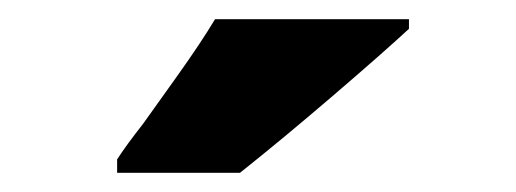

<svg xmlns="http://www.w3.org/2000/svg" viewBox="-20 -786 537 200"><path d="M406 -756Q379 -731 326.5 -686Q274 -641 230 -606H102V-620Q111 -634 129 -657Q139 -671 164 -706Q189 -741 204 -766H406Z"/></svg>

Font: Noto Sans Display Black Narrow
Style: Regular
Weight: 900
Width: 4
Designer: Monotype Design team
Foundry: Monotype Imaging Inc.
Version: Version 1.000